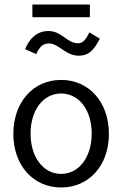

<svg xmlns="http://www.w3.org/2000/svg" viewBox="-20 -820 540 848"><path d="M123 -744H377V-800H123ZM375 -677C356 -640 345 -629 324 -629C276 -629 253 -683 194 -683C142 -683 109 -648 91 -603L140 -581C156 -617 173 -628 196 -628C241 -628 268 -574 328 -574C368 -574 392 -593 421 -649ZM250 8C374 8 461 -90 461 -229C461 -368 374 -467 250 -467C126 -467 39 -368 39 -229C39 -90 126 8 250 8ZM250 -52C171 -52 115 -126 115 -230C115 -334 171 -407 250 -407C329 -407 385 -334 385 -230C385 -126 329 -52 250 -52Z"/></svg>

Font: Inconsolata
Style: Regular
Weight: 400
Monospace: yes
Designer: Raph Levien, Cyreal, Brenton Simpson
Foundry: Raph Levien, Cyreal, Google
Version: Version 3.100